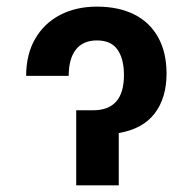

<svg xmlns="http://www.w3.org/2000/svg" viewBox="-20 -557 579 577"><path d="M271.5 -537.1Q335.9 -537.1 383.1 -513.7Q430.2 -490.2 455.3 -444.8Q480.5 -399.4 480.5 -335.9Q480.5 -262.7 444.8 -216.1Q409.2 -169.4 336.9 -157.2V0H209V-225.6H259.8Q352.5 -225.6 352.5 -331.1Q352.5 -380.4 333 -408Q313.5 -435.5 271.5 -435.5Q229.5 -435.5 208 -408Q186.5 -380.4 186.5 -329.1H58.6Q58.6 -393.1 85.4 -439.9Q112.3 -486.8 160.4 -512Q208.5 -537.1 271.5 -537.1Z"/></svg>

Font: Pretendard Std SemiBold
Style: Regular
Weight: 600
Designer: Base glyphs from Inter by Rasmus Andersson; Hangeul glyphs from Noto Sans CJK(Source Han Sans) by Jang Soo-young and Kan
Foundry: Kil Hyung-jin
Version: Version 1.309